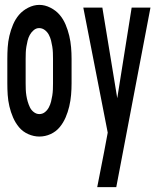

<svg xmlns="http://www.w3.org/2000/svg" viewBox="-20 -551 640 786"><path d="M141 8Q118 8 95.5 -2Q73 -12 58 -30Q43 -48 33.5 -70Q24 -92 18.5 -115.5Q13 -139 11.5 -162.5Q10 -186 10 -210V-310Q10 -334 11.5 -357.5Q13 -381 18.5 -404.5Q24 -428 33.5 -450.5Q43 -473 58 -490.5Q73 -508 95.5 -519.5Q118 -531 141 -531Q164 -531 186.5 -519.5Q209 -508 224 -490.5Q239 -473 248.5 -450.5Q258 -428 263.5 -404.5Q269 -381 271 -357.5Q273 -334 273 -310V-210Q273 -186 271 -162.5Q269 -139 263.5 -115.5Q258 -92 248.5 -70Q239 -48 224 -30Q209 -12 187 -2Q165 8 141 8ZM378 215Q385 179 392 143.5Q399 108 406 72L421 -8L321 -520H399L460 -149L519 -520H596L456 215ZM141 -84Q154 -84 164 -92Q174 -100 180 -111.5Q186 -123 189 -135Q192 -147 194 -159.5Q196 -172 196.5 -184.5Q197 -197 197 -210V-310Q197 -323 196.5 -335.5Q196 -348 194 -360.5Q192 -373 189 -385Q186 -397 180 -408.5Q174 -420 163.5 -428Q153 -436 140 -436Q128 -436 118 -427.5Q108 -419 102 -408Q96 -397 93 -384.5Q90 -372 88 -360Q86 -348 85.5 -335.5Q85 -323 85 -310V-210Q85 -197 85.5 -184.5Q86 -172 88 -159.5Q90 -147 93.5 -135Q97 -123 102.5 -111.5Q108 -100 118.5 -92Q129 -84 141 -84Z"/></svg>

Font: Iosevka Custom SmBdEx
Style: Regular
Weight: 600
Width: 7
Monospace: yes
Designer: Belleve Invis
Foundry: Belleve Invis
Version: Version 11.2.4; ttfautohint (v1.8.4)